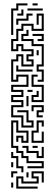

<svg xmlns="http://www.w3.org/2000/svg" viewBox="-20 -898 332 1132"><path d="M46 -692V-848H76V-878H142V-866H88V-836H58V-692ZM172 -866V-878H202V-866ZM142 -836V-848H232V-836ZM82 -806V-818H106V-842H118V-806ZM106 -146V-206H46V-278H106V-296H46V-338H106V-356H46V-398H136V-446H88V-416H46V-548H76V-578H118V-518H166V-536H136V-578H166V-596H106V-626H88V-596H46V-668H76V-728H106V-758H178V-728H226V-806H208V-752H196V-818H238V-716H166V-746H118V-716H88V-656H58V-608H76V-638H118V-608H178V-566H148V-548H178V-506H106V-566H88V-536H58V-428H76V-458H148V-386H58V-368H118V-326H58V-308H118V-266H58V-218H118V-158H166V-176H136V-236H82V-248H148V-188H178V-146ZM76 -752V-788H136V-818H172V-806H148V-776H88V-752ZM202 -416V-428H226V-476H196V-518H226V-626H166V-656H106V-698H136V-722H148V-686H118V-668H178V-638H238V-506H208V-488H238V-416ZM202 -656V-668H226V-686H172V-698H238V-656ZM196 -572V-602H208V-572ZM76 -476V-512H88V-488H172V-476ZM166 -296V-338H196V-362H208V-326H178V-308H226V-386H166V-458H202V-446H178V-398H238V-296ZM142 -356V-368H172V-356ZM136 -272V-332H148V-272ZM196 -206V-248H226V-266H178V-242H166V-278H238V-236H208V-218H232V-206ZM142 94V82H226V64H136V34H106V4H76V-26H46V-188H88V-128H148V-56H106V-86H88V-62H76V-98H118V-68H136V-116H76V-176H58V-38H88V-8H118V22H148V52H238V94ZM166 -56V-128H196V-188H238V-152H226V-176H208V-116H178V-68H226V-122H238V-56ZM196 34V4H136V-26H112V-38H148V-8H208V22H226V-32H238V34ZM172 -26V-38H202V-26ZM106 118V94H76V34H46V-2H58V22H88V82H118V118ZM46 88V58H58V88ZM46 148V112H82V124H58V148ZM76 214V142H118V172H196V154H166V112H238V178H226V124H178V142H208V184H106V154H88V202H202V214ZM136 148V118H148V148ZM46 208V178H58V208Z"/></svg>

Font: Rubik Maze
Style: Regular
Weight: 400
Designer: Hubert and Fischer, NaN
Foundry: Hubert and Fischer, NaN
Version: Version 2.200